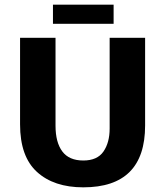

<svg xmlns="http://www.w3.org/2000/svg" viewBox="-20 -792 708 823"><path d="M66 -630H218V-253Q218 -182 247 -143Q276 -104 337 -104Q397 -104 423.5 -142.5Q450 -181 450 -241V-630H602V-254Q602 11 337 11Q211 11 138.5 -55Q66 -121 66 -259ZM467 -772V-690H207V-772Z"/></svg>

Font: Mukta ExtraBold
Style: Regular
Weight: 800
Designer: Girish Dalvi and Yashodeep Gholap
Foundry: Ek Type
Version: Version 2.538;PS 1.002;hotconv 16.6.51;makeotf.lib2.5.65220;